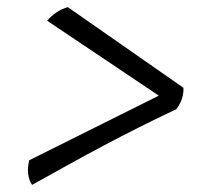

<svg xmlns="http://www.w3.org/2000/svg" viewBox="-20 -528 590 538"><path d="M494 -282 170 -508C146 -501 128 -488 112 -470L425 -260L62 -79C55 -53 58 -26 70 -10C222 -95 324 -151 474 -222C488 -240 495 -261 494 -282Z"/></svg>

Font: Vollkorn Semibold
Style: Italic
Weight: 600
Italic angle: -11°
Designer: Friedrich Althausen
Foundry: Friedrich Althausen
Version: Version 4.015;PS 004.015;hotconv 1.0.88;makeotf.lib2.5.64775